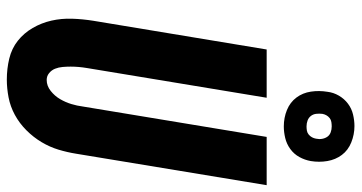

<svg xmlns="http://www.w3.org/2000/svg" viewBox="-262 -764 1034 549"><g transform="rotate(90 254.5 -489.0)"><path d="M207 8Q176 8 147 1Q118 -6 96 -23.5Q74 -41 59.5 -66Q45 -91 38.5 -119.5Q32 -148 33 -178.5Q34 -209 39 -240L121 -735H259L174 -221Q172 -209 171 -197.5Q170 -186 170 -174.5Q170 -163 171 -151.5Q172 -140 176 -130Q180 -120 188.5 -113Q197 -106 208 -106Q225 -106 239.5 -117.5Q254 -129 263 -144.5Q272 -160 277 -176.5Q282 -193 284 -209L371 -735H509L419 -190Q415 -165 407.5 -140Q400 -115 386 -91.5Q372 -68 352 -48Q332 -28 308 -15Q284 -2 258 3Q232 8 207 8ZM341 -784Q316 -784 294 -793Q272 -802 258.5 -820Q245 -838 241.5 -861.5Q238 -885 242 -909Q244 -926 253 -941.5Q262 -957 276 -967.5Q290 -978 307 -982Q324 -986 340 -986Q364 -986 386.5 -977Q409 -968 422.5 -950Q436 -932 440 -908.5Q444 -885 440 -861Q437 -844 428.5 -828.5Q420 -813 405.5 -802.5Q391 -792 374 -788Q357 -784 341 -784ZM341 -849Q347 -849 353 -850Q359 -851 364 -855Q369 -859 372 -864.5Q375 -870 376 -876Q378 -885 376.5 -893.5Q375 -902 370.5 -908.5Q366 -915 358 -918Q350 -921 341 -921Q335 -921 328.5 -920Q322 -919 317 -915Q312 -911 309 -905.5Q306 -900 305 -894Q304 -885 305 -876.5Q306 -868 311 -861.5Q316 -855 324 -852Q332 -849 341 -849Z"/></g></svg>

Font: Iosevka Curly Heavy
Style: Italic
Weight: 900
Italic angle: -9°
Monospace: yes
Designer: Belleve Invis
Foundry: Belleve Invis
Version: Version 22.1.2; ttfautohint (v1.8.4)